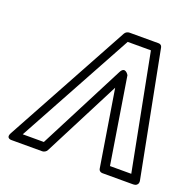

<svg xmlns="http://www.w3.org/2000/svg" viewBox="-132 -873 1047 1034"><g transform="rotate(20 391.5 -355.5)"><path d="M459 -517 206 -25H85L446 -686H579L707 -25H585L506 -517C506 -517 481 -561 459 -517ZM467 -431 538 8C539 17 548 25 559 25H734C773 25 763 -9 763 -9L625 -720C623 -730 615 -736 605 -736H438C428 -736 416 -730 411 -720L23 -9C3 28 41 25 41 25H215C224 25 237 19 242 8Z"/></g></svg>

Font: Asimov
Style: WidOuIt
Weight: 500
Designer: Google
Version: Version 2.000980; 2014